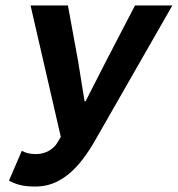

<svg xmlns="http://www.w3.org/2000/svg" viewBox="-20 -672 652 704"><path d="M109 12Q74 12 50.5 5.5Q27 -1 13 -10L60 -119Q81 -107 111 -107Q137 -107 158 -118.5Q179 -130 189 -147L203 -170L92 -652H229L266 -450L290 -301H294L370 -450L475 -652H612L324 -149Q295 -99 262.5 -63Q230 -27 192 -7.5Q154 12 109 12Z"/></svg>

Font: Source Sans 3
Style: Bold Italic
Weight: 700
Italic angle: -11°
Designer: Paul D. Hunt
Foundry: Adobe
Version: Version 3.052;hotconv 1.1.0;makeotfexe 2.6.0